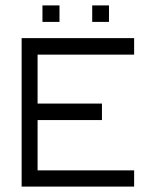

<svg xmlns="http://www.w3.org/2000/svg" viewBox="-20 -739 580 710"><path d="M137 -719H200V-658H137ZM321 -719H383V-658H321ZM60 -598H476V-537H119V-356H357V-295H119V-109H476V-49H60Z"/></svg>

Font: ibm3270
Style: Regular
Weight: 400
Monospace: yes
Version: Version 2.0.3